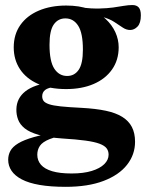

<svg xmlns="http://www.w3.org/2000/svg" viewBox="-20 -482 579 762"><path d="M240.5 259.5Q181 259.5 137.5 252Q94 244.5 66.5 230Q39 215.5 25.8 195.8Q12.5 176 12.5 152Q12.5 133 21.2 116.8Q30 100.5 52.2 87Q74.5 73.5 113.8 62.2Q153 51 214 41.5H259.5L260 51.5Q206 58.5 177.2 70Q148.5 81.5 138.2 97Q128 112.5 128 132Q128 155 142.5 171.8Q157 188.5 187 197.5Q217 206.5 264 206.5Q311 206.5 343.8 196.5Q376.5 186.5 393.8 169.5Q411 152.5 411 132Q411 117 403 106.5Q395 96 375.2 88.5Q355.5 81 319.2 76Q283 71 226 67.5Q169.5 63.5 133.5 53.2Q97.5 43 78.2 27.5Q59 12 51.8 -7.5Q44.5 -27 45 -48.5Q46 -92.5 81 -119.8Q116 -147 184.5 -155.5L201 -137.5Q171 -134.5 159.2 -125Q147.5 -115.5 147.5 -100Q147.5 -89 153 -81.5Q158.5 -74 174.2 -68.5Q190 -63 221 -59.8Q252 -56.5 303.5 -54Q359.5 -51 399.8 -42.5Q440 -34 465.5 -18Q491 -2 503.5 22.2Q516 46.5 516 80.5Q516 131.5 484.2 172Q452.5 212.5 391 236Q329.5 259.5 240.5 259.5ZM242.5 -128.5Q177 -128.5 130.5 -149.2Q84 -170 59.2 -207.5Q34.5 -245 34.5 -294Q34.5 -345.5 60.8 -382.8Q87 -420 134.2 -440Q181.5 -460 243 -460Q295 -460 333.8 -445.8Q372.5 -431.5 398.5 -407.5Q424.5 -383.5 437.8 -354.2Q451 -325 451 -294.5Q451 -243.5 424.5 -206Q398 -168.5 351.2 -148.5Q304.5 -128.5 242.5 -128.5ZM246.5 -180.5Q275.5 -180.5 292.2 -204.8Q309 -229 309 -285Q309 -351 290.2 -380Q271.5 -409 239.5 -409Q210.5 -409 193.5 -385Q176.5 -361 176.5 -304.5Q176.5 -238.5 195.5 -209.5Q214.5 -180.5 246.5 -180.5ZM314 -418 303 -452Q343 -447.5 374 -448.2Q405 -449 428.8 -452.2Q452.5 -455.5 471.2 -458.8Q490 -462 505.5 -462Q522 -462 530.5 -452.5Q539 -443 539 -421Q539 -390.5 526 -376.8Q513 -363 496.5 -363Q481 -363 466.5 -373Q452 -383 433 -395.2Q414 -407.5 385.8 -415Q357.5 -422.5 314 -418Z"/></svg>

Font: Newsreader 16pt 16pt
Style: Bold
Weight: 700
Version: Version 1.003